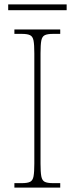

<svg xmlns="http://www.w3.org/2000/svg" viewBox="-20 -847 339 867"><path d="M45 0V-20H79Q104 -20 116 -26Q128 -32 131.5 -51Q135 -70 135 -108V-606Q135 -645 131.5 -663.5Q128 -682 116 -688Q104 -694 79 -694H45V-714H252V-694H219Q194 -694 182 -688Q170 -682 166.5 -663.5Q163 -645 163 -606V-108Q163 -70 166.5 -51Q170 -32 182 -26Q194 -20 219 -20H252V0ZM17 -801V-827H281V-801Z"/></svg>

Font: Noto Serif Khmer SemiCondensed Thin
Style: Regular
Weight: 250
Width: 4
Designer: Danh Hong and the Monotype Design Team
Foundry: Monotype Imaging Inc.
Version: Version 2.004